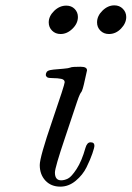

<svg xmlns="http://www.w3.org/2000/svg" viewBox="-20 -679 487 710"><path d="M127 -68.8Q127 -97.7 173.1 -231.9Q219.2 -366.2 219.2 -375Q219.2 -384.8 206.1 -387.5Q192.9 -390.1 176 -390.1Q159.2 -390.1 154.8 -393.1Q145 -399.9 152.8 -413.1Q156.7 -418 166.3 -419.9Q175.8 -421.9 196.3 -423.3Q216.8 -424.8 231 -426.8Q235.8 -427.7 239.5 -429Q243.2 -430.2 245.1 -430.7Q247.1 -431.2 254.2 -431.6Q261.2 -432.1 274.9 -432.1H278.8Q301.8 -432.1 301.8 -418.9Q301.8 -417 290 -366.2Q286.1 -350.1 283.4 -344Q280.8 -337.9 279.8 -337.4Q278.8 -336.9 274.9 -328.9Q271 -320.8 265.1 -303.2Q246.1 -246.1 220.2 -168.9Q183.1 -59.1 183.1 -41Q183.1 -12.2 206.1 -12.2Q218.3 -12.2 231.2 -18.6Q244.1 -24.9 263.2 -54Q282.2 -83 295.9 -131.8Q301.8 -152.8 314.9 -152.8Q329.1 -152.8 329.1 -140.1Q329.1 -133.3 321.5 -111.1Q314 -88.9 300 -60.5Q286.1 -32.2 260 -10.5Q233.9 11.2 203.1 11.2Q168.9 11.2 147.9 -11.2Q127 -33.7 127 -68.8ZM160.2 -596.2Q160.2 -619.1 180.2 -638.7Q200.2 -658.2 225.1 -658.2Q244.1 -658.2 256.1 -646Q268.1 -633.8 268.1 -616.2Q268.1 -592.3 248 -572.8Q228 -553.2 204.1 -553.2Q185.1 -553.2 172.6 -565.7Q160.2 -578.1 160.2 -596.2ZM338.9 -596.2Q338.9 -620.1 358.9 -639.6Q378.9 -659.2 402.8 -659.2Q421.9 -659.2 434.3 -646.5Q446.8 -633.8 446.8 -616.2Q446.8 -593.3 427.5 -573.2Q408.2 -553.2 382.8 -553.2Q363.8 -553.2 351.3 -565.7Q338.9 -578.1 338.9 -596.2Z"/></svg>

Font: CMU Classical Serif
Style: Italic
Weight: 500
Italic angle: -14.04°
Version: Version 0.7.0